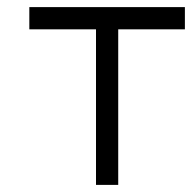

<svg xmlns="http://www.w3.org/2000/svg" viewBox="-20 -520 540 540"><path d="M500 -437.5V-500H62.5V-437.5H250V0H312.5V-437.5Z"/></svg>

Font: UnifontExMono
Style: Regular
Weight: 500
Version: Version 15.0.06